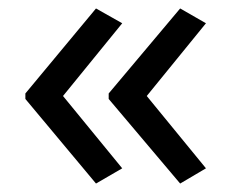

<svg xmlns="http://www.w3.org/2000/svg" viewBox="-20 -491 545 454"><path d="M40 -270 207 -471 269 -436 129 -264 269 -93 207 -57 40 -257ZM237 -270 406 -471 467 -436 327 -264 467 -93 406 -57 237 -257Z"/></svg>

Font: Noto Sans Thai Looped
Style: Regular
Weight: 400
Designer: Sasikarn Vongin, Ben Mitchell
Foundry: The Fontpad Ltd
Version: Version 1.001; ttfautohint (v1.8.4.7-5d5b)